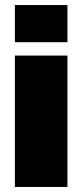

<svg xmlns="http://www.w3.org/2000/svg" viewBox="-20 -740 326 760"><path d="M39 -520H247V0H39ZM39 -720H247V-573H39Z"/></svg>

Font: Aspekta 1000
Style: Regular
Weight: 1000
Designer: Ivo Dolenc
Version: Version 2.000